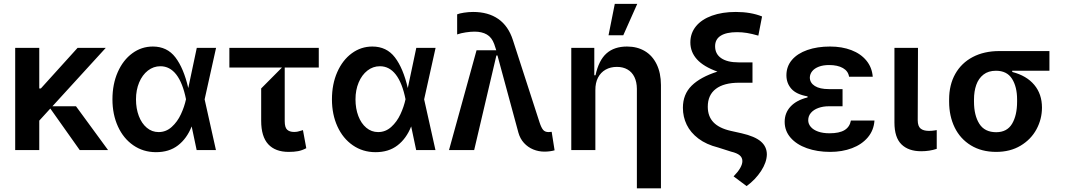

<svg xmlns="http://www.w3.org/2000/svg" viewBox="-20 -801 5683 1025"><path d="M556.8 0H405.5L248.6 -221.6L189.6 -157V0H61.1V-545.5H189.6V-328.8H198.2L394.2 -545.5H544.7L259.9 -233.7H385.7Z M580.3 -270.6Q580.3 -351.9 608.7 -416.2Q637.1 -480.5 686.3 -516.5Q735.4 -552.6 795.8 -552.6Q872.2 -552.6 916.4 -494.7Q960.6 -436.8 985.1 -331L1030.5 -545.5H1133.5L1072.4 -270.6L1132.8 0H1029.8L1003.2 -126.1Q977.6 -61.4 930.2 -24.9Q882.8 11.7 811.8 11.4Q744.3 11 691.6 -25.4Q638.8 -61.8 609.6 -125.9Q580.3 -190 580.3 -270.6ZM973 -271.3Q955.6 -358.3 921.2 -402.9Q886.7 -447.4 836.3 -447.4Q799.4 -447.4 769.5 -424.2Q739.7 -400.9 722.8 -360.6Q706 -320.3 706 -270.6Q706 -221.6 721.1 -181.8Q736.2 -142 763.7 -119Q791.2 -95.9 826.7 -95.9Q866.5 -95.9 896.8 -123.4Q927.2 -150.9 945.8 -191.1Q964.5 -231.2 973 -271.3Z M1374.3 -156.2V-328.8L1485.1 -440.3H1204.5V-545.5H1681.8V-440.3H1500V-154.1Q1500 -120.4 1513.1 -108.5Q1526.3 -96.6 1549.7 -96.6Q1560.7 -96.6 1569.1 -98.4Q1577.4 -100.1 1589.5 -104L1597.3 -106.5L1615.1 -9.9Q1593 1.8 1571.6 5.9Q1550.1 9.9 1521.3 9.9Q1449.6 9.9 1411.9 -31.1Q1374.3 -72.1 1374.3 -156.2Z M1752.1 -270.6Q1752.1 -351.9 1780.5 -416.2Q1808.9 -480.5 1858.1 -516.5Q1907.3 -552.6 1967.7 -552.6Q2044 -552.6 2088.2 -494.7Q2132.5 -436.8 2157 -331L2202.4 -545.5H2305.4L2244.3 -270.6L2304.7 0H2201.7L2175.1 -126.1Q2149.5 -61.4 2102.1 -24.9Q2054.7 11.7 1983.7 11.4Q1916.2 11 1863.5 -25.4Q1810.7 -61.8 1781.4 -125.9Q1752.1 -190 1752.1 -270.6ZM2144.9 -271.3Q2127.5 -358.3 2093 -402.9Q2058.6 -447.4 2008.2 -447.4Q1971.2 -447.4 1941.4 -424.2Q1911.6 -400.9 1894.7 -360.6Q1877.8 -320.3 1877.8 -270.6Q1877.8 -221.6 1892.9 -181.8Q1908 -142 1935.5 -119Q1963.1 -95.9 1998.6 -95.9Q2038.4 -95.9 2068.7 -123.4Q2099.1 -150.9 2117.7 -191.1Q2136.4 -231.2 2144.9 -271.3Z M2377.1 0 2524.1 -532.7H2629.3L2618.6 -565.3Q2605.5 -601.6 2579 -616.8Q2552.6 -632.1 2513.5 -632.1Q2492.9 -632.1 2466.8 -628.2Q2440.7 -624.3 2420.5 -617.2V-724.4Q2431.5 -729.4 2456.7 -733.3Q2481.9 -737.2 2505.7 -737.2Q2586.3 -737.2 2640.1 -699.8Q2693.9 -662.3 2718 -587.4L2860.4 -147.7Q2869.7 -119.3 2879.6 -107.6Q2889.6 -95.9 2908.7 -95.9Q2918 -95.9 2925.1 -97.3L2940.7 1.4Q2930 4.6 2915.3 6.6Q2900.6 8.5 2886.7 8.5Q2855.1 8.5 2826.7 -3.2Q2798.3 -14.9 2777.3 -37.8Q2756.4 -60.7 2747.5 -93L2635.7 -505H2630L2511.4 0Z M3158.4 0H3029.8V-545.5H3152.7V-399.1H3159.1Q3176.5 -479.4 3217.9 -516Q3259.2 -552.6 3327.4 -552.6Q3381.7 -552.6 3422.4 -528.4Q3463.1 -504.3 3485.6 -457.9Q3508.2 -411.6 3508.5 -347.3V204.5H3380V-327.4Q3379.6 -363.6 3366.8 -389.9Q3354 -416.2 3330.1 -430Q3306.1 -443.9 3273.4 -443.9Q3239.3 -443.9 3213.1 -429.2Q3186.8 -414.4 3172.4 -386.4Q3158 -358.3 3158.4 -319.6ZM3307.5 -612.9H3228.7L3262.1 -780.5H3382.1Z M4028.4 -610.8Q3994 -620.7 3967.9 -625Q3941.8 -629.3 3914.8 -629.3Q3858 -629.3 3827.8 -610.4Q3797.6 -591.6 3797.6 -554Q3797.6 -512.8 3830.3 -490.4Q3862.9 -468 3923.3 -468H3997.2V-359.4H3926.1Q3844.5 -359.4 3801.5 -326.5Q3758.5 -293.7 3758.5 -231.2Q3758.5 -180 3788.7 -148.3Q3818.9 -116.5 3881.4 -102.3L3938.9 -89.5Q4009.9 -73.2 4041.9 -45.6Q4073.9 -18.1 4073.9 24.1Q4072.8 66.1 4043.1 111.7Q4013.5 157.3 3965.9 192.5L3896.3 140.6Q3943.2 92.7 3943.2 58.9Q3943.2 40.1 3928.8 28.1Q3914.4 16 3882.8 8.5L3813.9 -13.5Q3750.4 -29.5 3708.3 -61.4Q3666.2 -93.4 3646 -135.3Q3625.7 -177.2 3625.7 -225.5Q3625.7 -297.6 3672.6 -343.8Q3719.5 -389.9 3810 -418.7Q3735.8 -445.3 3700.6 -484.4Q3665.5 -523.4 3665.5 -574.6Q3665.5 -623.9 3695.5 -660.7Q3725.5 -697.4 3780.5 -717.3Q3835.6 -737.2 3908.4 -737.2Q3988.3 -737.2 4048.3 -713.1Z M4478 -325.3V-233.7H4404.8Q4373.9 -233.7 4348.9 -224.6Q4323.9 -215.6 4309.3 -198.7Q4294.7 -181.8 4294.7 -159.1Q4294.7 -139.6 4308.4 -123.6Q4322.1 -107.6 4347.8 -98.5Q4373.6 -89.5 4408.4 -89.5Q4460.9 -89.5 4488.6 -106.4Q4516.3 -123.2 4522.7 -157.7H4648.4Q4644.9 -105.5 4612.9 -67.6Q4581 -29.8 4528.4 -9.9Q4475.9 9.9 4411.9 9.9Q4343 9.9 4287.6 -9.8Q4232.2 -29.5 4200.6 -65.9Q4169 -102.3 4169 -150.6Q4169 -198.5 4200.6 -232.4Q4232.2 -266.3 4291.2 -280.9V-286.6Q4231.5 -296.9 4204.9 -326.9Q4178.3 -356.9 4178.3 -399.1Q4178.3 -446.4 4207.7 -481Q4237.2 -515.6 4290.1 -534.1Q4343 -552.6 4411.2 -552.6Q4474.8 -552.6 4525 -533.4Q4575.3 -514.2 4605.3 -477.6Q4635.3 -441.1 4639.2 -391.3H4512.8Q4508.2 -421.5 4479.9 -437.7Q4451.7 -453.8 4406.2 -453.8Q4374.6 -453.8 4351.4 -445Q4328.1 -436.1 4315.9 -420.8Q4303.6 -405.5 4303.3 -386.4Q4304 -358.3 4330.3 -341.8Q4356.5 -325.3 4404.8 -325.3Z M4755 -545.5H4880.7L4879.3 -159.1Q4879.6 -126.8 4894.9 -114.5Q4910.2 -102.3 4938.9 -102.3Q4953.8 -102.3 4966.4 -104.2Q4979 -106.2 4980.8 -106.5V-6.4Q4942.5 6.4 4897.7 6.4Q4829.9 6.4 4792.4 -30.4Q4755 -67.1 4755 -147Z M5046.9 -269.9Q5046.9 -348 5079.7 -406.4Q5112.6 -464.8 5173.1 -496.6Q5233.7 -528.4 5314.6 -528.4H5582.4V-423.3H5383.9V-416.9Q5460.6 -397 5501.6 -347.8Q5542.6 -298.7 5542.6 -226.6Q5542.6 -165.1 5513.3 -110.8Q5484 -56.5 5428.4 -23.3Q5372.9 9.9 5298.3 9.9Q5220.2 9.9 5163.2 -24.9Q5106.2 -59.7 5076.5 -120.6Q5046.9 -181.5 5046.9 -258.5ZM5179.7 -258.5Q5179.7 -185.4 5208.1 -140.3Q5236.5 -95.2 5298.3 -95.2Q5356.2 -95.2 5383 -140.3Q5409.8 -185.4 5409.8 -258.5V-269.9Q5409.8 -337.7 5382.6 -380.5Q5355.5 -423.3 5296.9 -423.3Q5256.4 -423.3 5230.1 -402.7Q5203.8 -382.1 5191.8 -347.7Q5179.7 -313.2 5179.7 -269.9Z"/></svg>

Font: Riot Sans
Style: Bold
Weight: 600
Designer: Rasmus Andersson
Foundry: rsms
Version: Version 4.001